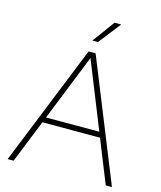

<svg xmlns="http://www.w3.org/2000/svg" viewBox="-135 -1041 952 1137"><g transform="rotate(15 341.0 -472.0)"><path d="M21.5 0 319.5 -740H362.5L661 0H623L517 -264H164L58 0ZM177 -297H504L340.5 -705ZM324.5 -808 424 -944H465L358.5 -808Z"/></g></svg>

Font: Encode Sans SmExp Th
Style: Regular
Weight: 100
Width: 6
Designer: Multiple Designers
Foundry: Impallari Type
Version: Version 3.002; ttfautohint (v1.8.3) -l 8 -r 50 -G 200 -x 14 